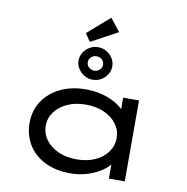

<svg xmlns="http://www.w3.org/2000/svg" viewBox="-105 -1116 1193 1227"><g transform="rotate(10 492.0 -502.5)"><path d="M432 10Q337 10 266.5 -25Q196 -60 158 -122Q120 -184 120 -263Q120 -343 160.5 -404.5Q201 -466 273 -501Q345 -536 438 -536Q496 -536 546 -522.5Q596 -509 633 -487Q670 -465 690.5 -440Q711 -415 711 -391L681 -389V-525H784V0H681V-145L701 -137Q701 -114 679 -88.5Q657 -63 619.5 -40.5Q582 -18 533.5 -4Q485 10 432 10ZM455 -85Q523 -85 575 -108.5Q627 -132 656 -172.5Q685 -213 685 -263Q685 -313 656 -353Q627 -393 575 -416.5Q523 -440 455 -440Q388 -440 336 -416.5Q284 -393 254.5 -353Q225 -313 225 -263Q225 -213 254.5 -172.5Q284 -132 336 -108.5Q388 -85 455 -85ZM468 -604Q440 -604 415 -618.5Q390 -633 374.5 -657Q359 -681 359 -709Q359 -738 374 -762Q389 -786 414 -800.5Q439 -815 468 -815Q498 -815 523 -800.5Q548 -786 563 -762Q578 -738 578 -709Q578 -681 563 -657Q548 -633 523 -618.5Q498 -604 468 -604ZM468 -663Q489 -663 503.5 -676.5Q518 -690 518 -709Q518 -730 503.5 -743Q489 -756 468 -756Q447 -756 433 -742.5Q419 -729 419 -709Q419 -690 433.5 -676.5Q448 -663 468 -663ZM409 -839 375 -890 518 -1015 583 -933Z"/></g></svg>

Font: Lexend Zetta
Style: Regular
Weight: 400
Designer: Bonnie Shaver-Troup, Thomas Jockin
Foundry: Lexend
Version: Version 1.007